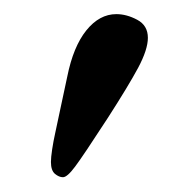

<svg xmlns="http://www.w3.org/2000/svg" viewBox="-20 -582 259 265"><path d="M140.6 -562.5Q154.8 -562.5 169.4 -554.7Q184.1 -546.9 184.1 -529.8Q184.1 -513.7 170.7 -488.5Q157.2 -463.4 128.9 -419.4Q94.7 -366.7 83.7 -352.1Q72.8 -337.4 66.9 -337.4Q61.5 -337.4 55.9 -342Q50.3 -346.7 50.3 -358.4Q50.3 -364.7 52 -376Q53.7 -387.2 56.2 -398.4Q58.6 -409.7 63.7 -433.6Q68.8 -457.5 72.8 -476.1Q81.1 -517.6 99.1 -540Q117.2 -562.5 140.6 -562.5Z"/></svg>

Font: Libertinage
Style: l
Weight: 400
Designer: OSP
Foundry: OSP
Version: Version 1.0; 2008; OFL relea